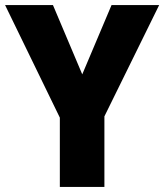

<svg xmlns="http://www.w3.org/2000/svg" viewBox="-20 -734 645 754"><path d="M303 -442 188 -714H0L215 -272V0H390V-277L605 -714H418Z"/></svg>

Font: Noto Sans Bengali SemiCondensed ExtraBold
Style: Regular
Weight: 800
Width: 4
Designer: Joana Ranito - Universal Thirst; Jelle Bosma - Monotype Design Team
Foundry: Universal Thirst ehf.
Version: Version 3.000